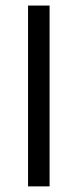

<svg xmlns="http://www.w3.org/2000/svg" viewBox="-20 -663 276 683"><path d="M79.8 0H156.4V-643.2H79.8Z"/></svg>

Font: Arad-VF Thin Dots1
Style: Regular
Weight: 100
Designer: Mohammad Darvishi
Version: Version 1.000;August 30, 2024;FontCreator 15.0.0.2992 64-bit